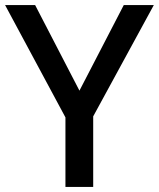

<svg xmlns="http://www.w3.org/2000/svg" viewBox="-20 -734 624 754"><path d="M292 -378 118 -714H0L237 -273V0H346V-277L584 -714H466Z"/></svg>

Font: Noto Sans Cherokee Medium
Style: Regular
Weight: 500
Designer: Monotype Design Team
Foundry: Monotype Imaging Inc.
Version: Version 2.001